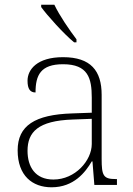

<svg xmlns="http://www.w3.org/2000/svg" viewBox="-20 -786 567 816"><path d="M295 -606H305V-619C276 -657 232 -721 211 -766H155V-756C180 -721 251 -642 295 -606ZM199 10C294 10 343 -54 370 -100H373L381 0H477V-25H471C419 -25 412 -40 412 -111V-383C412 -485 366 -543 248 -543C137 -543 97 -490 97 -443C97 -408 108 -393 131 -393C131 -467 153 -513 248 -513C354 -513 370 -454 370 -371V-307L287 -304C128 -299 55 -252 55 -147C55 -39 118 10 199 10ZM207 -23C129 -23 97 -78 97 -145C97 -225 142 -273 289 -278L370 -281V-174C370 -104 300 -23 207 -23Z"/></svg>

Font: Noto Serif Georgian ExtraLight
Style: Regular
Weight: 200
Designer: Monotype Design Team, Akaki Razmadze
Foundry: Google LLC
Version: Version 2.003